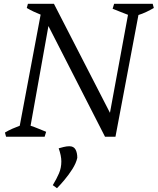

<svg xmlns="http://www.w3.org/2000/svg" viewBox="-20 -720 830 1011"><path d="M12 0 6 -22Q24 -33 44.5 -42Q65 -51 84 -58L194 -643Q176 -650 157 -659Q138 -668 121 -678L127 -700H264L559 -126L654 -642Q633 -650 613 -658Q593 -666 573 -674L581 -700H784L790 -678Q771 -667 750 -657Q729 -647 709 -641L588 0H533L235 -583L141 -58Q162 -51 182.5 -42.5Q203 -34 223 -26L215 0ZM280 271 258 255Q278 222 290.5 193Q303 164 303 130Q303 100 289 61Q298 58 315 54Q332 50 345 50Q368 50 377.5 67Q387 84 387 111Q381 139 361 170.5Q341 202 318 229Q295 256 280 271Z"/></svg>

Font: Mate
Style: Italic
Weight: 400
Italic angle: -10.8°
Designer: Eduardo Rodriguez Tunni
Foundry: Eduardo Rodriguez Tunni
Version: Version 1.003; ttfautohint (v1.8.4.7-5d5b);gftools[0.9.24]